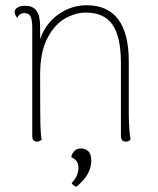

<svg xmlns="http://www.w3.org/2000/svg" viewBox="-20 -532 602 732"><path d="M478 0Q470 8 460 8Q441 8 441 -14V-298Q440 -393 408.5 -438.5Q377 -484 307 -484Q268 -484 228 -461.5Q188 -439 160.5 -386Q133 -333 133 -247Q133 -97 134 -57Q135 -17 139 0Q131 8 121 8Q103 8 103 -14V-432Q102 -460 95.5 -471Q89 -482 73 -482Q54 -482 46 -464Q36 -475 36 -486Q36 -497 47 -503.5Q58 -510 76 -510Q106 -510 119.5 -490.5Q133 -471 133 -431V-383Q154 -443 203 -477.5Q252 -512 310 -512Q471 -512 471 -297V-87Q473 -21 478 0ZM253 166Q279 139 279 109Q279 92 272 82.5Q265 73 252 68Q252 58 261.5 46Q271 34 289 34Q304 34 316 44Q328 54 328 81Q328 134 271 180Q259 176 253 166Z"/></svg>

Font: Arima Madurai Thin
Style: Regular
Weight: 250
Designer: Joana Correia and Natanael Gama
Foundry: NDISCOVER
Version: Version 1.019; ttfautohint (v1.5) -l 7 -r 28 -G 50 -x 13 -D 